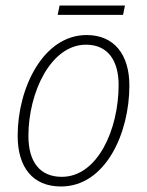

<svg xmlns="http://www.w3.org/2000/svg" viewBox="-20 -666 533 696"><path d="M189 -612H426L433 -646H196ZM201 10C362 10 449 -182 449 -356C449 -468 394 -539 294 -539C136 -539 44 -346 44 -174C44 -59 99 10 201 10ZM204 -25C124 -25 83 -80 83 -173C83 -331 164 -504 292 -504C372 -504 410 -445 410 -358C410 -197 334 -25 204 -25Z"/></svg>

Font: Noto Sans SemiCondensed ExtraLight
Style: Italic
Weight: 200
Width: 4
Italic angle: -12°
Designer: Monotype Design Team
Foundry: Monotype Imaging Inc.
Version: Version 2.013